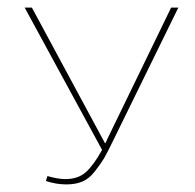

<svg xmlns="http://www.w3.org/2000/svg" viewBox="-20 -479 515 506"><path d="M431 -459H450L278 -108Q262 -75 254 -61.5Q246 -48 230.5 -28Q215 -8 197 -0.5Q179 7 155 7Q128 7 101 -2L105 -15Q133 -7 152 -7Q186 -7 206.5 -25.5Q227 -44 249 -84L45 -459H64L257 -101Q258 -102 259.5 -105Q261 -108 262 -110.5Q263 -113 264 -115Z"/></svg>

Font: EauTestSC Thin
Style: Regular
Weight: 250
Designer: Christian Thalmann (Catharsis Fonts)
Version: Version 0.001;PS 000.001;hotconv 1.0.88;makeotf.lib2.5.64775